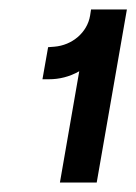

<svg xmlns="http://www.w3.org/2000/svg" viewBox="-20 -720 289 407"><path d="M148 -569 107 -333H185L249 -700H173L171 -687C165 -651 133 -624 95 -621L82 -620L70 -552H84C105 -552 127 -557 148 -569Z"/></svg>

Font: Fixel Text 20240404 Medium
Style: Italic
Weight: 500
Width: 4
Italic angle: -10°
Designer: AlfaBravo + MacPaw
Foundry: Kyrylo Tkachov, Marchela Mozhyna, Serhii Makarenko, Maria Weinstein, Zakhar Kryvoshyya
Version: Version 1.211;Glyphs 3.2 (3225)